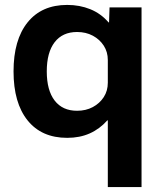

<svg xmlns="http://www.w3.org/2000/svg" viewBox="-20 -550 665 780"><path d="M418 210V-61H416Q385 -26 344.5 -8Q304 10 253 10Q149 10 92 -61Q35 -132 35 -260Q35 -388 92 -459Q149 -530 253 -530Q304 -530 347 -512.5Q390 -495 421 -459H423L425 -520H555V210ZM293 -100Q329 -100 357 -115Q385 -130 401.5 -155.5Q418 -181 418 -214V-306Q418 -339 401.5 -364.5Q385 -390 357 -405Q329 -420 293 -420Q234 -420 202 -378.5Q170 -337 170 -260Q170 -183 202 -141.5Q234 -100 293 -100Z"/></svg>

Font: M PLUS 1
Style: Bold
Weight: 700
Designer: Coji Morishita
Foundry: UNDERFOREST DESIGN
Version: Version 1.001